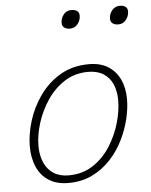

<svg xmlns="http://www.w3.org/2000/svg" viewBox="-55 -821 699 886"><g transform="rotate(-5 294.5 -378.0)"><path d="M226 19Q173 19 136.5 -4Q100 -27 81.5 -68.5Q63 -110 63 -164Q63 -220 82 -282Q101 -344 139.5 -398Q178 -452 235 -485.5Q292 -519 368 -519Q420 -519 455.5 -497Q491 -475 510 -435.5Q529 -396 529 -343Q529 -301 517.5 -252.5Q506 -204 482.5 -156Q459 -108 422.5 -68.5Q386 -29 337 -5Q288 19 226 19ZM230 -16Q295 -16 343.5 -48Q392 -80 424 -130.5Q456 -181 472 -237Q488 -293 488 -341Q488 -384 474 -416Q460 -448 431.5 -466Q403 -484 361 -484Q299 -484 251 -453Q203 -422 170 -372.5Q137 -323 120 -267.5Q103 -212 103 -164Q103 -120 117.5 -86.5Q132 -53 160.5 -34.5Q189 -16 230 -16ZM295 -690Q279 -690 269 -697.5Q259 -705 259 -719Q259 -741 272.5 -758Q286 -775 309 -775Q325 -775 335 -768Q345 -761 345 -746Q345 -725 331.5 -707.5Q318 -690 295 -690ZM519 -690Q503 -690 493 -697.5Q483 -705 483 -719Q483 -741 497 -758Q511 -775 533 -775Q549 -775 559 -768Q569 -761 569 -746Q569 -725 555.5 -707.5Q542 -690 519 -690Z"/></g></svg>

Font: Playwrite BE VLG Thin
Style: Regular
Weight: 250
Designer: Veronika Burian, José Scaglione
Foundry: TypeTogether
Version: Version 1.002